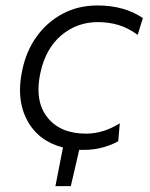

<svg xmlns="http://www.w3.org/2000/svg" viewBox="-20 -526 537 686"><path d="M178 139Q184.5 105 191.5 70Q198.5 35 205 1Q116.5 -22 77 -96.5Q51.5 -144 51.5 -204Q51.5 -237.5 59.5 -275Q73.5 -343.5 111 -395.5Q148.5 -447.5 204 -477Q259.5 -506.5 328.5 -506.5Q423.5 -506.5 490.5 -461.5L472 -401.5Q436.5 -427 402.2 -437Q368 -447 329.5 -447Q255.5 -447 199.5 -400.2Q143.5 -353.5 124.5 -266.5Q117.5 -234 117.5 -206Q117.5 -146.5 149 -107Q195 -48.5 287.5 -48.5Q320 -48.5 350.8 -58.5Q381.5 -68.5 408 -85.5L402.5 -21.5Q382.5 -9.5 350 0Q317.5 9.5 279.5 9.5H263L248 74.5Q240.5 106.5 233 139Z"/></svg>

Font: Heraclito Light
Style: Italic
Weight: 300
Italic angle: -12°
Designer: Kostas Bartsokas (font) & Cristiano Sobral (main changes)
Foundry: Kostas Bartsokas (font) & Cristiano Sobral (main changes)
Version: Version 1.00;July 8, 2020;FontCreator 13.0.0.2655 64-bit